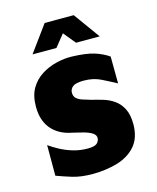

<svg xmlns="http://www.w3.org/2000/svg" viewBox="-108 -770 703 861"><g transform="rotate(-15 243.5 -340.0)"><path d="M215 15Q161 15 122 3Q83 -9 51 -21V-163Q69 -150 95.5 -135.5Q122 -121 154.5 -111Q187 -101 224 -101Q256 -101 267 -111.5Q278 -122 278 -136Q278 -150 263 -159.5Q248 -169 224 -175.5Q200 -182 173 -188Q150 -192 127.5 -202.5Q105 -213 86.5 -231.5Q68 -250 57.5 -277.5Q47 -305 47 -342Q47 -393 66.5 -426.5Q86 -460 118.5 -480.5Q151 -501 188.5 -510Q226 -519 260 -518Q326 -516 363 -504.5Q400 -493 429 -473L430 -348Q397 -366 362.5 -383Q328 -400 284 -400Q247 -400 233 -389Q219 -378 219 -361Q219 -344 229.5 -334.5Q240 -325 257.5 -319.5Q275 -314 295 -308Q320 -302 347 -294Q374 -286 397 -270Q420 -254 434.5 -226Q449 -198 449 -152Q448 -89 415.5 -52.5Q383 -16 330 -0.5Q277 15 215 15ZM93 -573 182 -695H317L405 -573H295L249 -629L204 -573Z"/></g></svg>

Font: Maven Pro ExtraBold
Style: Regular
Weight: 800
Designer: Joe Prince
Foundry: Joe Prince
Version: Version 2.100